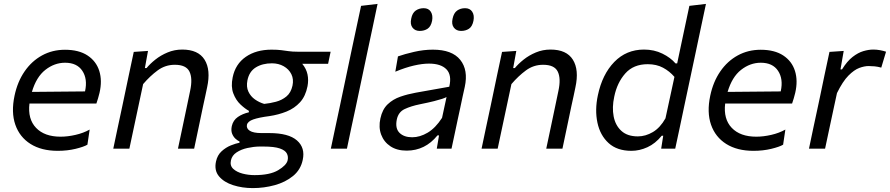

<svg xmlns="http://www.w3.org/2000/svg" viewBox="-20 -762 4561 984"><path d="M276 11Q192.5 11 136.5 -24.2Q80.5 -59.5 58.5 -123Q36.5 -186.5 54.5 -271.5Q69.5 -343 106 -396Q142.5 -449 195.5 -478Q248.5 -507 313 -507Q384 -507 428.5 -477.8Q473 -448.5 488.8 -398.5Q504.5 -348.5 490 -286Q487 -272.5 482.5 -258Q478 -243.5 474 -231.5H131Q121.5 -152 164.8 -106.8Q208 -61.5 290.5 -61.5Q327 -61.5 367.2 -70.8Q407.5 -80 439.5 -98L428 -20.5Q409.5 -9.5 367.2 0.8Q325 11 276 11ZM313.5 -440.5Q259 -440.5 212.5 -404Q166 -367.5 143.5 -291L415.5 -293.5L416 -295Q429.5 -357.5 402 -399Q374.5 -440.5 313.5 -440.5Z M560.5 0Q572 -55.5 583 -106.8Q594 -158 607 -219L617.5 -269Q627.5 -317 639.8 -375.2Q652 -433.5 665.5 -496L738.5 -501L722.5 -413H731Q748.5 -434.5 776 -456.5Q803.5 -478.5 838.8 -493.2Q874 -508 914 -508Q996 -508 1028.5 -456Q1061 -404 1041.5 -314.5Q1037 -293.5 1032.2 -270.5Q1027.5 -247.5 1021 -219Q1008.5 -158 997.5 -106.8Q986.5 -55.5 975 0H892Q904 -55.5 914.5 -106.2Q925 -157 937.5 -215.5L954.5 -297Q968 -360 951 -395Q934 -430 876 -430Q827 -430 788 -401.2Q749 -372.5 713.5 -331L689 -216Q676.5 -156.5 665.5 -105.8Q654.5 -55 643 0Z M1275.5 202Q1221.5 202 1174.8 187Q1128 172 1102.5 141.8Q1077 111.5 1087 65.5Q1094 33 1115.8 13.2Q1137.5 -6.5 1163 -16.8Q1188.5 -27 1207.5 -30.5V-37Q1199 -40.5 1187.8 -50.2Q1176.5 -60 1169.8 -76.2Q1163 -92.5 1168 -116Q1175 -146 1199 -162.5Q1223 -179 1255.5 -186.5V-194Q1236 -204.5 1212.5 -226.5Q1189 -248.5 1175.8 -283.2Q1162.5 -318 1172.5 -366Q1186.5 -434 1239.8 -470.8Q1293 -507.5 1371.5 -507.5Q1401 -507.5 1420.8 -505Q1440.5 -502.5 1459.2 -499.8Q1478 -497 1505 -497H1674.5L1661.5 -435H1529Q1550 -409.5 1556 -380.5Q1562 -351.5 1556 -320Q1546 -269 1517.8 -238Q1489.5 -207 1448.8 -190.5Q1408 -174 1361 -167Q1307 -160 1278.2 -150Q1249.5 -140 1245.5 -122Q1242 -103.5 1260.2 -91.8Q1278.5 -80 1320 -80H1360Q1459 -80 1502 -42.2Q1545 -4.5 1531.5 57.5Q1521 108 1481.8 140Q1442.5 172 1387.8 187Q1333 202 1275.5 202ZM1334 -229.5Q1364 -232.5 1394.2 -240.5Q1424.5 -248.5 1447.8 -267.5Q1471 -286.5 1479 -323Q1486 -356 1473.2 -381.8Q1460.5 -407.5 1434 -422.5Q1407.5 -437.5 1373.5 -437.5Q1325 -437.5 1291 -416.5Q1257 -395.5 1248 -350Q1241.5 -317 1253 -292.5Q1264.5 -268 1286.5 -252.5Q1308.5 -237 1334 -229.5ZM1284.5 135.5Q1363.5 135.5 1405.8 110.2Q1448 85 1454 60Q1458.5 41 1450.2 24.8Q1442 8.5 1414 -1.2Q1386 -11 1330 -11H1309.5Q1279.5 -10.5 1247.8 -3.5Q1216 3.5 1192.5 19Q1169 34.5 1163.5 60Q1157.5 87 1175.5 103.5Q1193.5 120 1223.5 127.8Q1253.5 135.5 1284.5 135.5Z M1675.5 0Q1687 -55 1698 -106.5Q1709 -158 1722 -219L1779.5 -493Q1793 -555.5 1805.5 -615Q1818 -674.5 1830.5 -732L1915 -742Q1902.5 -681.5 1889.5 -620.5Q1876.5 -559.5 1862.5 -494L1804.5 -219Q1791 -156.5 1780.2 -105.8Q1769.5 -55 1758 0Z M2064 10Q2014.5 10 1981 -12.2Q1947.5 -34.5 1933.5 -72Q1919.5 -109.5 1929.5 -155Q1939.5 -201.5 1966.8 -227.5Q1994 -253.5 2031.8 -266.5Q2069.5 -279.5 2111 -287L2282.5 -317.5Q2296.5 -377.5 2268 -406.8Q2239.5 -436 2178.5 -436Q2144.5 -436 2101 -426Q2057.5 -416 2006 -394.5L2019.5 -473Q2053.5 -485 2102.2 -496.2Q2151 -507.5 2198.5 -507.5Q2297 -507.5 2338.8 -455.2Q2380.5 -403 2362 -317Q2357 -294.5 2351.2 -268.2Q2345.5 -242 2339 -210.5L2326 -150.5Q2319 -117.5 2311.2 -80.5Q2303.5 -43.5 2294 0H2218.5L2230 -68H2222Q2159 10 2064 10ZM2092.5 -58.5Q2132 -58.5 2172 -82.2Q2212 -106 2245.5 -158L2268.5 -264.5Q2259.5 -260 2245.5 -255.2Q2231.5 -250.5 2205 -243.8Q2178.5 -237 2131.5 -227.5Q2087 -218.5 2054.2 -203.2Q2021.5 -188 2013.5 -149Q2004.5 -104 2027.5 -81.2Q2050.5 -58.5 2092.5 -58.5ZM2343 -603.5Q2319 -603.5 2306 -620.5Q2293 -637.5 2299.5 -666.5Q2305.5 -695.5 2322.8 -707.8Q2340 -720 2363.5 -720Q2388.5 -720 2400.2 -701.8Q2412 -683.5 2406.5 -655.5Q2400.5 -626 2383.5 -614.8Q2366.5 -603.5 2343 -603.5ZM2131 -603.5Q2107 -603.5 2094 -620.5Q2081 -637.5 2087.5 -666.5Q2093 -695.5 2110.5 -707.8Q2128 -720 2151.5 -720Q2176.5 -720 2188 -701.8Q2199.5 -683.5 2194.5 -655.5Q2188.5 -626 2171.5 -614.8Q2154.5 -603.5 2131 -603.5Z M2448 0Q2459.5 -55.5 2470.5 -106.8Q2481.5 -158 2494.5 -219L2505 -269Q2515 -317 2527.2 -375.2Q2539.5 -433.5 2553 -496L2626 -501L2610 -413H2618.5Q2636 -434.5 2663.5 -456.5Q2691 -478.5 2726.2 -493.2Q2761.5 -508 2801.5 -508Q2883.5 -508 2916 -456Q2948.5 -404 2929 -314.5Q2924.5 -293.5 2919.8 -270.5Q2915 -247.5 2908.5 -219Q2896 -158 2885 -106.8Q2874 -55.5 2862.5 0H2779.5Q2791.5 -55.5 2802 -106.2Q2812.5 -157 2825 -215.5L2842 -297Q2855.5 -360 2838.5 -395Q2821.5 -430 2763.5 -430Q2714.5 -430 2675.5 -401.2Q2636.5 -372.5 2601 -331L2576.5 -216Q2564 -156.5 2553 -105.8Q2542 -55 2530.5 0Z M3216 11Q3142.5 11 3099 -28.8Q3055.5 -68.5 3041.8 -133.5Q3028 -198.5 3044 -273.5Q3066.5 -381 3128.2 -444.5Q3190 -508 3280.5 -508Q3332.5 -508 3374.8 -487.2Q3417 -466.5 3442 -437H3450.5L3462.5 -494Q3475.5 -555.5 3488.2 -615.2Q3501 -675 3513 -732L3598 -742Q3585 -681.5 3572.2 -620.5Q3559.5 -559.5 3545.5 -494L3487 -219Q3474 -156.5 3463.2 -106Q3452.5 -55.5 3440.5 0H3368.5L3379 -66.5H3371.5Q3338.5 -26 3298 -7.5Q3257.5 11 3216 11ZM3249 -63Q3288.5 -63 3326 -85.2Q3363.5 -107.5 3390.5 -155.5L3436.5 -368Q3411.5 -397 3378 -415Q3344.5 -433 3299.5 -433Q3226.5 -433 3184.5 -385.5Q3142.5 -338 3128 -266.5Q3116 -211.5 3125 -165.2Q3134 -119 3164.8 -91Q3195.5 -63 3249 -63Z M3841.5 11Q3758 11 3702 -24.2Q3646 -59.5 3624 -123Q3602 -186.5 3620 -271.5Q3635 -343 3671.5 -396Q3708 -449 3761 -478Q3814 -507 3878.5 -507Q3949.5 -507 3994 -477.8Q4038.5 -448.5 4054.2 -398.5Q4070 -348.5 4055.5 -286Q4052.5 -272.5 4048 -258Q4043.5 -243.5 4039.5 -231.5H3696.5Q3687 -152 3730.2 -106.8Q3773.5 -61.5 3856 -61.5Q3892.5 -61.5 3932.8 -70.8Q3973 -80 4005 -98L3993.5 -20.5Q3975 -9.5 3932.8 0.8Q3890.5 11 3841.5 11ZM3879 -440.5Q3824.5 -440.5 3778 -404Q3731.5 -367.5 3709 -291L3981 -293.5L3981.5 -295Q3995 -357.5 3967.5 -399Q3940 -440.5 3879 -440.5Z M4126 0Q4137.5 -55 4148.2 -105.8Q4159 -156.5 4172.5 -219L4183 -268.5Q4193 -317 4205.2 -375.2Q4217.5 -433.5 4231 -496L4304 -501L4287.5 -406.5H4295.5Q4321.5 -448.5 4349.5 -470.2Q4377.5 -492 4404.8 -500Q4432 -508 4455.5 -508Q4473 -508 4490.5 -504.8Q4508 -501.5 4521 -497L4496.5 -415.5Q4478 -420.5 4462.5 -422Q4447 -423.5 4431.5 -423.5Q4410 -423.5 4383.8 -413.8Q4357.5 -404 4328.2 -374.5Q4299 -345 4269.5 -285L4254.5 -215.5Q4242 -156.5 4231 -105.8Q4220 -55 4208.5 0Z"/></svg>

Font: Commissioner
Style: Italic
Weight: 400
Italic angle: -12°
Designer: Kostas Bartsokas
Foundry: Kostas Bartsokas
Version: Version 1.000; ttfautohint (v1.8.3)